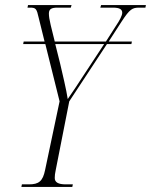

<svg xmlns="http://www.w3.org/2000/svg" viewBox="-20 -734 593 754"><path d="M64 0H264L266 -10H238C209 -10 195 -18 195 -35C195 -46 196 -52 199 -67L252 -336L400 -561H496L498 -571H407L458 -650C490 -699 500 -704 527 -704H551L553 -714H377L374 -704H424C450 -704 460 -697 460 -684C460 -673 450 -654 435 -632L396 -571H195L179 -636C174 -657 172 -670 172 -681C172 -699 183 -704 206 -704H258L261 -714H90L88 -704H98C121 -704 124 -700 132 -664L155 -571H73L71 -561H158L214 -336L157 -66C148 -22 132 -10 94 -10H66ZM216 -485 197 -561H389L312 -444C284 -400 263 -370 246 -345C241 -380 225 -446 216 -485Z"/></svg>

Font: Noto Serif Display ExtraCondensed ExtraLight
Style: Italic
Weight: 200
Width: 2
Italic angle: -12°
Designer: Monotype Design Team
Foundry: Monotype Imaging Inc.
Version: Version 2.009